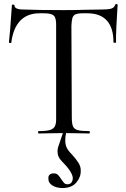

<svg xmlns="http://www.w3.org/2000/svg" viewBox="-20 -673 636 968"><path d="M573 -648Q570 -607 567 -545Q564 -483 565 -460Q565 -457 559 -457Q552 -457 552 -461Q552 -532 519 -569Q486 -606 420 -606H398Q372 -606 360.5 -600.5Q349 -595 345 -582Q341 -569 340 -542L342 -81Q342 -50 348 -36Q354 -22 372 -17Q390 -12 430 -12Q433 -12 433 -6Q433 0 430 0Q400 0 383 -1L313 -2Q309 17 309 35Q309 56 316.5 71.5Q324 87 341 104Q364 129 376 148.5Q388 168 387 188Q388 220 364.5 247.5Q341 275 295 275Q265 275 244 262Q223 249 224 226Q223 214 230.5 207.5Q238 201 251 201Q264 201 272 208.5Q280 216 289 231Q299 245 304.5 250.5Q310 256 320 256Q333 256 340 247.5Q347 239 347 223Q344 192 290 138Q270 118 270 91Q270 75 276 60L297 -2L227 -1Q208 0 175 0Q172 0 172 -6Q172 -12 174 -12Q213 -12 231.5 -17.5Q250 -23 257 -37Q264 -51 263 -81V-544Q264 -582 251.5 -594Q239 -606 201 -606H179Q118 -606 82 -568.5Q46 -531 37 -458Q37 -456 33 -456Q30 -456 27 -457.5Q24 -459 25 -460Q30 -496 40 -647Q40 -650 45 -650Q48 -650 50.5 -649Q53 -648 53 -646Q53 -625 98 -625Q179 -622 301 -622Q356 -622 424 -624L494 -625Q527 -625 542 -630Q557 -635 561 -650Q563 -653 568.5 -652.5Q574 -652 573 -648Z"/></svg>

Font: Cormorant Upright Medium
Style: Regular
Weight: 500
Designer: Christian Thalmann (Catharsis Fonts)
Foundry: Catharsis Fonts
Version: Version 3.302